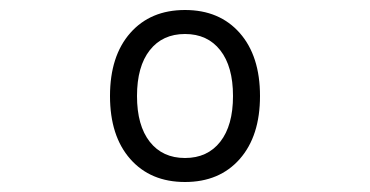

<svg xmlns="http://www.w3.org/2000/svg" viewBox="-20 -836 740 384"><path d="M350 -472Q281 -472 240.5 -518Q200 -564 200 -644Q200 -724 240.5 -770Q281 -816 350 -816Q419 -816 459.5 -770Q500 -724 500 -644Q500 -564 459.5 -518Q419 -472 350 -472ZM350 -520Q395 -520 420.5 -552.5Q446 -585 446 -644Q446 -703 420.5 -735.5Q395 -768 350 -768Q305 -768 279.5 -735.5Q254 -703 254 -644Q254 -585 279.5 -552.5Q305 -520 350 -520Z"/></svg>

Font: Martian Mono ExtraLight
Style: Regular
Weight: 200
Monospace: yes
Designer: Roman Shamin
Foundry: Evil Martians
Version: Version 1.000; ttfautohint (v1.8.4.7-5d5b)